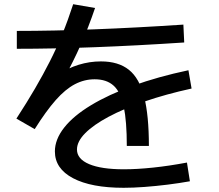

<svg xmlns="http://www.w3.org/2000/svg" viewBox="-20 -837 1040 913"><path d="M583 -143Q583 -260 568.5 -329.5Q554 -399 520.5 -429.5Q487 -460 430 -460Q381 -460 336 -436.5Q291 -413 245 -361Q199 -309 145 -223L58 -273Q108 -350 146.5 -416Q185 -482 217 -545Q249 -608 276 -674Q303 -740 328 -817L432 -799Q400 -705 364.5 -625Q329 -545 285 -465L256 -482Q302 -513 354 -529Q406 -545 460 -545Q543 -545 593 -505Q643 -465 665.5 -376.5Q688 -288 688 -143ZM568 56Q414 56 327.5 10.5Q241 -35 241 -117Q241 -174 285 -230Q329 -286 412.5 -336.5Q496 -387 613 -429.5Q730 -472 876 -503L891 -416Q768 -389 668 -354.5Q568 -320 496 -281.5Q424 -243 385 -203.5Q346 -164 346 -126Q346 -81 404 -56.5Q462 -32 569 -32Q631 -32 707.5 -40Q784 -48 869 -64L883 25Q833 34 777 41Q721 48 667 52Q613 56 568 56ZM60 -690Q401 -690 852 -720L856 -635Q402 -605 60 -605Z"/></svg>

Font: M PLUS 2 Medium
Style: Regular
Weight: 500
Designer: Coji Morishita
Foundry: UNDERFOREST DESIGN
Version: Version 1.001